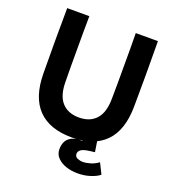

<svg xmlns="http://www.w3.org/2000/svg" viewBox="-165 -858 1080 1197"><g transform="rotate(20 375.0 -260.0)"><path d="M74 -733H221Q220 -672 220 -628Q220 -584 220 -548.5Q220 -513 220 -478Q220 -443 220 -400.5Q220 -358 221 -300Q221 -207 261.5 -162Q302 -117 375 -117Q448 -117 488.5 -162Q529 -207 529 -300Q530 -358 530 -400.5Q530 -443 530 -478Q530 -513 530 -548.5Q530 -584 530 -628Q530 -672 529 -733H676Q676 -672 676.5 -628Q677 -584 677 -548.5Q677 -513 677 -478Q677 -443 676.5 -400.5Q676 -358 676 -300Q675 -143 598.5 -64Q522 15 375 15Q228 15 151.5 -64Q75 -143 74 -300Q74 -358 73.5 -400.5Q73 -443 73 -478Q73 -513 73 -548.5Q73 -584 73.5 -628Q74 -672 74 -733ZM486 213Q443 213 407.5 200.5Q372 188 350.5 165Q329 142 329 110Q329 56 363 32Q397 8 447 13L432 -25H532L544 52L511 56Q470 61 454.5 72.5Q439 84 439 100Q439 120 457 127.5Q475 135 491 135Q514 135 542.5 126.5Q571 118 595 100L630 170Q612 186 572.5 199.5Q533 213 486 213Z"/></g></svg>

Font: Kreadon
Style: Bold
Weight: 700
Designer: Reiya WATANABE
Foundry: StudioGnu
Version: Version 1.003; ttfautohint (v1.8.4.7-5d5b);gftools[0.9.32]